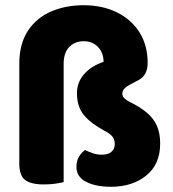

<svg xmlns="http://www.w3.org/2000/svg" viewBox="-20 -699 664 736"><path d="M224 -284H54V-454Q54 -531 87 -581Q120 -631 176 -655Q232 -679 300 -679Q373 -679 428.5 -651.5Q484 -624 515 -574.5Q546 -525 546 -458Q546 -410 511 -392L477 -374Q464 -367 456.5 -359Q449 -351 449 -340Q449 -330 456.5 -322.5Q464 -315 476 -309Q517 -289 543 -267Q569 -245 581.5 -216.5Q594 -188 594 -149Q594 -69 540.5 -26Q487 17 406 17Q347 17 310 -2Q273 -21 273 -59Q273 -82 282.5 -98Q292 -114 306 -124Q320 -117 336 -111.5Q352 -106 371 -106Q394 -106 407 -117Q420 -128 420 -147Q420 -165 410 -176.5Q400 -188 380 -198Q328 -226 301.5 -258Q275 -290 275 -342Q275 -382 300.5 -412.5Q326 -443 369 -459L377 -462Q377 -496 356 -518.5Q335 -541 301 -541Q267 -541 245.5 -519Q224 -497 224 -454ZM54 -298H224V-1Q213 2 192.5 5Q172 8 148 8Q99 8 76.5 -9Q54 -26 54 -72Z"/></svg>

Font: Baloo Bhaijaan 2 ExtraBold
Style: Regular
Weight: 800
Designer: Sanskriti Dholi, Noopur Datye and Ek Type
Foundry: Ek Type
Version: Version 1.701